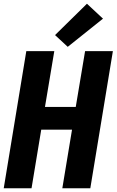

<svg xmlns="http://www.w3.org/2000/svg" viewBox="-20 -1009 625 1029"><path d="M0 0H149L201 -314H366L314 0H464L585 -735H436L386 -436H221L271 -735H121ZM343 -758 532 -909 446 -989 275 -821Z"/></svg>

Font: Iosevka Sparkle Heavy Oblique
Style: Regular
Weight: 900
Italic angle: -9°
Designer: Belleve Invis
Foundry: Belleve Invis
Version: Version 4.5.0; ttfautohint (v1.8.3)